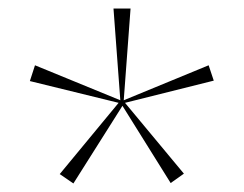

<svg xmlns="http://www.w3.org/2000/svg" viewBox="-20 -544 572 450"><path d="M152 -114 120 -136 258 -303 50 -354 62 -391 262 -309 246 -524H286L270 -309L469 -391L481 -355L273 -303L411 -137L380 -115L267 -296Z"/></svg>

Font: Alumni Sans Thin
Style: Regular
Weight: 100
Designer: Robert E. Leuschke
Foundry: Robert E. Leuschke
Version: Version 1.018